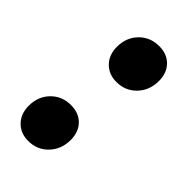

<svg xmlns="http://www.w3.org/2000/svg" viewBox="-155 -493 548 548"><g transform="rotate(45 119.5 -219.0)"><path d="M216 -376Q216 -338 192 -313Q168 -288 132 -288Q101 -288 81.5 -308Q62 -328 62 -360Q62 -398 86 -422.5Q110 -447 146 -447Q178 -447 197 -427.5Q216 -408 216 -376ZM157 -79Q157 -41 133 -16Q109 9 73 9Q42 9 22.5 -11Q3 -31 3 -63Q3 -101 27 -125.5Q51 -150 87 -150Q119 -150 138 -130.5Q157 -111 157 -79Z"/></g></svg>

Font: Gontserrat SemiBold
Style: Italic
Weight: 600
Italic angle: -11.3°
Designer: Julieta Ulanovsky
Foundry: Julieta Ulanovsky
Version: Version 6.001